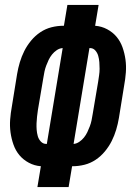

<svg xmlns="http://www.w3.org/2000/svg" viewBox="-20 -755 540 775"><path d="M131 0 145 -84Q119 -86 96.5 -98Q74 -110 58.5 -128.5Q43 -147 34.5 -171Q26 -195 22.5 -220.5Q19 -246 21 -272.5Q23 -299 28 -326L49 -456Q53 -480 60 -503.5Q67 -527 78 -549Q89 -571 105.5 -591Q122 -611 143 -625Q164 -639 188 -645Q212 -651 236 -651H238L252 -735H378L364 -651Q390 -649 412.5 -637Q435 -625 450.5 -606.5Q466 -588 474.5 -564Q483 -540 486.5 -514.5Q490 -489 488 -462.5Q486 -436 481 -409L460 -279Q456 -255 449 -231.5Q442 -208 431 -186Q420 -164 403.5 -144Q387 -124 366 -110Q345 -96 321 -90Q297 -84 273 -84H271L257 0ZM277 -174Q289 -175 300 -182.5Q311 -190 319 -200Q327 -210 332.5 -221.5Q338 -233 342.5 -245Q347 -257 349.5 -269Q352 -281 354 -294L376 -424Q378 -438 380 -451Q382 -464 382 -477.5Q382 -491 381 -504Q380 -517 376.5 -529.5Q373 -542 364.5 -551.5Q356 -561 343 -561H341ZM169 -174 233 -561Q220 -560 209 -552.5Q198 -545 190 -535Q182 -525 176.5 -513.5Q171 -502 166.5 -490Q162 -478 159.5 -466Q157 -454 155 -441L133 -311Q131 -297 129.5 -284Q128 -271 127.5 -257.5Q127 -244 128 -231Q129 -218 132.5 -205.5Q136 -193 145 -183.5Q154 -174 167 -174Z"/></svg>

Font: Iosevka Curly Extrabold
Style: Italic
Weight: 800
Italic angle: -9°
Monospace: yes
Designer: Belleve Invis
Foundry: Belleve Invis
Version: Version 22.1.2; ttfautohint (v1.8.4)